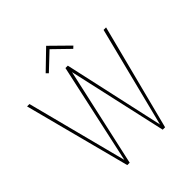

<svg xmlns="http://www.w3.org/2000/svg" viewBox="-234 -1040 1196 1196"><g transform="rotate(-45 364.5 -441.5)"><path d="M487 -764 366 -883 243 -764 257 -750 366 -853 472 -750ZM374 -700H353L208 -36L36 -700H15L198 0H219L364 -653L510 0H531L711 -700H689L521 -35Z"/></g></svg>

Font: Advent Pro Thin
Style: Regular
Weight: 250
Version: Version 3.000